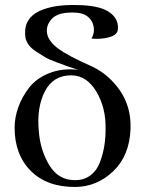

<svg xmlns="http://www.w3.org/2000/svg" viewBox="-20 -727 577 762"><path d="M498 -215Q494 -109 429.5 -47.5Q365 14 280 15Q167 16 102.5 -48.5Q38 -113 38 -220V-221Q38 -260 52.5 -301Q67 -342 95.5 -379Q124 -416 175 -436.5Q226 -457 290 -450Q258 -460 249 -463.5Q240 -467 207 -479Q174 -491 159 -500Q144 -509 122.5 -523Q101 -537 91 -553Q81 -569 80 -586Q77 -621 92 -645.5Q107 -670 137 -683.5Q167 -697 203 -702.5Q239 -708 284 -707Q373 -706 412 -680Q451 -654 448 -612Q447 -588 412.5 -579Q378 -570 343 -574Q361 -605 346 -639Q328 -675 278 -677Q213 -680 187 -653.5Q161 -627 167 -593Q174 -561 212.5 -533Q251 -505 339 -466Q393 -442 432 -398Q502 -322 498 -215ZM399 -214Q401 -298 363 -362.5Q325 -427 264 -428Q192 -429 158.5 -365Q125 -301 134 -206Q140 -130 176 -71Q212 -12 277 -12H278Q314 -12 339.5 -31.5Q365 -51 377 -84Q389 -117 394 -148Q399 -179 399 -214Z"/></svg>

Font: GFS Artemisia
Style: Regular
Weight: 400
Designer: Takis Katsoulidis and George D. Matthiopoulos
Foundry: Takis Katsoulidis and George D. Matthiopoulos
Version: Version 1.0